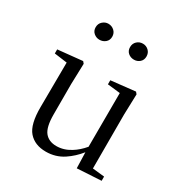

<svg xmlns="http://www.w3.org/2000/svg" viewBox="-180 -910 1014 1063"><g transform="rotate(30 326.5 -378.5)"><path d="M261 15Q190 15 151 -29.5Q112 -74 113 -186L115 -470L33 -481V-507L190 -523L200 -511L196 -380V-185Q196 -105 221.5 -73Q247 -41 296 -41Q343 -41 386 -68Q422 -90 453 -127L454 -471L373 -480V-506L528 -523L538 -511L534 -380V-35L610 -27V0L456 9L453 -92Q418 -48 373 -18Q323 15 261 15ZM208 -670Q188 -670 172 -683.5Q156 -697 156 -720Q156 -743 172 -757.5Q188 -772 208 -772Q230 -772 246 -757.5Q262 -743 262 -720Q262 -697 246 -683.5Q230 -670 208 -670ZM429 -670Q407 -670 391.5 -683.5Q376 -697 376 -720Q376 -743 391.5 -757.5Q407 -772 429 -772Q450 -772 465.5 -757.5Q481 -743 481 -720Q481 -697 465.5 -683.5Q450 -670 429 -670Z"/></g></svg>

Font: Early Summer Mincho
Style: Regular
Weight: 400
Designer: GuiWonder
Version: Version 1.002